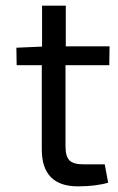

<svg xmlns="http://www.w3.org/2000/svg" viewBox="-20 -651 417 680"><path d="M212 -132Q212 -97 226 -83Q240 -69 275 -69H351L363 -4Q319 9 256 9Q127 9 128 -124V-420H39L38 -482L129 -486V-631H213V-487H368L367 -420H212Z"/></svg>

Font: Taylor Sans
Style: Regular
Weight: 400
Italic angle: -8°
Designer: Natanael Gama
Version: Version 1.001 September 8, 2015